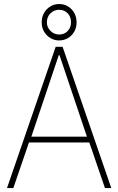

<svg xmlns="http://www.w3.org/2000/svg" viewBox="-20 -958 602 978"><path d="M15.6 0 263.7 -719.7H298.8L546.9 0H514.6L431.6 -242.2L425.8 -252.9L283.2 -676.8H279.3L136.7 -252.9L130.9 -242.2L47.9 0ZM117.2 -232.4V-261.7H445.3V-232.4ZM281.2 -752Q256.8 -752 236.6 -764.2Q216.3 -776.4 204.3 -797.1Q192.4 -817.9 192.4 -843.8Q192.4 -870.6 204.3 -891.8Q216.3 -913.1 236.6 -925.3Q256.8 -937.5 281.2 -937.5Q306.2 -937.5 326.4 -925.3Q346.7 -913.1 358.4 -891.8Q370.1 -870.6 370.1 -843.8Q370.1 -817.9 358.4 -797.1Q346.7 -776.4 326.4 -764.2Q306.2 -752 281.2 -752ZM281.2 -782.2Q308.6 -782.2 325.2 -800.5Q341.8 -818.8 341.8 -843.8Q341.8 -872.6 324.7 -890.4Q307.6 -908.2 281.2 -908.2Q255.9 -908.2 237.3 -890.4Q218.8 -872.6 218.8 -843.8Q218.8 -818.8 237.3 -800.5Q255.9 -782.2 281.2 -782.2Z"/></svg>

Font: Reddit Mono ExtraLight
Style: Regular
Weight: 250
Monospace: yes
Designer: Stephen Hutchings
Foundry: Reddit
Version: Version 1.014